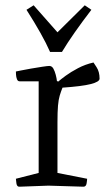

<svg xmlns="http://www.w3.org/2000/svg" viewBox="-20 -705 406 725"><path d="M54 0Q44 1 42 -12.5Q40 -26 40 -30L126 -52V-398H54Q47 -398 44 -406Q41 -414 40.5 -423Q40 -432 40 -435Q40 -435 57 -438.5Q74 -442 97 -446Q120 -450 140 -453Q160 -456 166 -456Q176 -456 181.5 -446Q187 -436 190.5 -422.5Q194 -409 195 -399L200 -397Q209 -405 228 -419Q247 -433 274.5 -447.5Q302 -462 333 -469Q333 -469 344.5 -451.5Q356 -434 356 -408Q356 -396 322.5 -387.5Q289 -379 216 -374Q210 -359 205.5 -344Q201 -329 199 -306Q197 -283 197 -243V-52L309 -30Q309 -25 307 -12.5Q305 0 295 0L163 -4ZM169 -509Q155 -541 132.5 -581Q110 -621 80 -668L107 -685L197 -583L300 -685L325 -668Q253 -574 214 -509Z"/></svg>

Font: Mate
Style: Regular
Weight: 400
Designer: Eduardo Rodriguez Tunni
Foundry: Eduardo Rodriguez Tunni
Version: Version 1.003; ttfautohint (v1.8.4.7-5d5b);gftools[0.9.24]